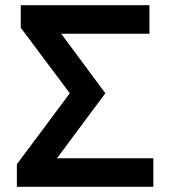

<svg xmlns="http://www.w3.org/2000/svg" viewBox="-20 -720 656 740"><path d="M45 0V-87L249 -360.5L60 -613V-700H556V-590H216L386 -360.5L199.5 -110H571V0Z"/></svg>

Font: Overpass Mono
Style: Bold
Weight: 700
Monospace: yes
Designer: Delve Withrington, Dave Bailey
Foundry: Delve Fonts LLC
Version: Version 4.000